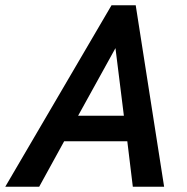

<svg xmlns="http://www.w3.org/2000/svg" viewBox="-74 -710 710 730"><path d="M-54 0 350 -690H442L550 0H431L410 -173H170L75 0ZM223 -270H397L365 -527Z"/></svg>

Font: Radio Canada Medium
Style: Italic
Weight: 500
Italic angle: -12°
Designer: Charles Daoud, Etienne Aubert Bonn, Alexandre Saumier Demers, Jacques Le Bailly
Foundry: Radio-Canada
Version: Version 2.104; ttfautohint (v1.8.4.7-5d5b);gftools[0.9.28.de